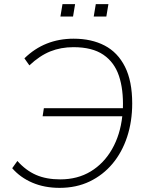

<svg xmlns="http://www.w3.org/2000/svg" viewBox="-20 -900 707 928"><path d="M268 8Q195 8 136.5 -17Q78 -42 39 -87L64 -122Q105 -76 154.5 -54.5Q204 -33 271 -33Q355 -33 418.5 -71.5Q482 -110 521.5 -179Q561 -248 571 -338H186L192 -377H574Q577 -467 555 -533Q533 -599 479.5 -635.5Q426 -672 335 -672Q274 -672 223 -651.5Q172 -631 122 -584L98 -618Q195 -713 336 -713Q422 -713 485.5 -680Q549 -647 584 -577.5Q619 -508 619 -400Q619 -313 594.5 -238.5Q570 -164 524 -109Q478 -54 413.5 -23Q349 8 268 8ZM433 -820 443 -880H504L494 -820ZM272 -820 282 -880H343L333 -820Z"/></svg>

Font: Nunito Sans ExtraLight
Style: Italic
Weight: 200
Italic angle: -9°
Designer: Vernon Adams
Foundry: Vernon Adams
Version: Version 3.006; ttfautohint (v1.8.3)